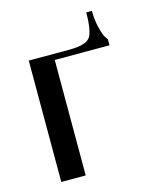

<svg xmlns="http://www.w3.org/2000/svg" viewBox="-98 -695 622 764"><g transform="rotate(-15 213.0 -313.0)"><path d="M59.6 -500V0H160.2V-475.6H385.7V-500L377 -512.7C371.7 -521.2 366.5 -536 361.3 -557.1C356.1 -578.3 353.5 -601.2 353.5 -626H330.1C330.1 -571.9 323.7 -537.4 311 -522.5C298.3 -507.5 269.9 -500 225.6 -500Z"/></g></svg>

Font: TriodPostnaja
Style: Medium
Weight: 500
Version: 20110805; ttfautohint (v0.96) -l 8 -r 50 -G 200 -x 14 -w "G"